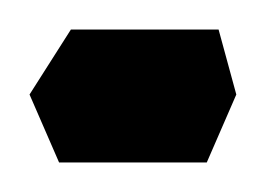

<svg xmlns="http://www.w3.org/2000/svg" viewBox="-40 -110 180 130"><path d="M-20 -46 8 -90H108L120 -46L100 0H0Z"/></svg>

Font: FiraGOUPP
Style: Medium
Weight: 400
Designer: bBox Type
Foundry: bBox Type GmbH
Version: Version 1.001